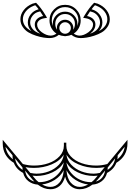

<svg xmlns="http://www.w3.org/2000/svg" viewBox="-475 -1003 950 1401"><path d="M-71.8 -829.1Q-71.8 -803.7 -59.1 -786.1Q-60.1 -790 -60.1 -798.8Q-60.1 -823.7 -42.5 -841.3Q-24.9 -858.9 0 -858.9Q24.9 -858.9 42.5 -841.3Q60.1 -823.7 60.1 -798.8Q60.1 -790 59.1 -786.1Q71.8 -803.7 71.8 -829.1Q71.8 -859.4 51 -880.1Q30.3 -900.9 0 -900.9Q-30.3 -900.9 -51 -880.1Q-71.8 -859.4 -71.8 -829.1ZM-97.2 -854Q-97.2 -833.5 -87.9 -814Q-89.8 -823.7 -89.8 -829.1Q-89.8 -866.2 -63.7 -892.1Q-37.6 -918 0 -918Q37.6 -918 63.7 -892.1Q89.8 -866.2 89.8 -829.1Q89.8 -823.7 87.9 -814Q97.2 -833.5 97.2 -854Q97.2 -894.5 68.8 -922.9Q40.5 -951.2 0 -951.2Q-40.5 -951.2 -68.8 -922.9Q-97.2 -894.5 -97.2 -854ZM-2 -756.8H0H2Q18.6 -757.8 30.3 -769.8Q42 -781.7 42 -798.8Q42 -815.9 29.5 -828.4Q17.1 -840.8 0 -840.8Q-17.1 -840.8 -29.5 -828.4Q-42 -815.9 -42 -798.8Q-42 -781.7 -30.3 -769.8Q-18.6 -757.8 -2 -756.8ZM-254.9 -838.9Q-254.9 -814.5 -237.3 -792.2Q-219.7 -770 -182.1 -756.8Q-221.2 -786.6 -221.2 -824.2Q-221.2 -846.7 -205.6 -863.3Q-189.9 -879.9 -160.2 -886.2Q-166 -897 -182.1 -919.9L-192.9 -917Q-219.7 -910.6 -237.3 -888.2Q-254.9 -865.7 -254.9 -838.9ZM-217.8 -964.8 -231 -960Q-267.1 -945.3 -287.6 -918.7Q-308.1 -892.1 -308.1 -862.8Q-308.1 -809.6 -246.1 -775.9Q-272 -803.2 -272 -838.9Q-272 -871.6 -251 -898.2Q-230 -924.8 -196.8 -934.1L-192.9 -935.1Q-204.1 -951.2 -217.8 -964.8ZM254.9 -838.9Q254.9 -865.7 237.3 -888.2Q219.7 -910.6 192.9 -917L182.1 -919.9Q166 -897 160.2 -886.2Q189.9 -879.9 205.6 -863.3Q221.2 -846.7 221.2 -824.2Q221.2 -786.6 182.1 -756.8Q219.7 -770 237.3 -792.2Q254.9 -814.5 254.9 -838.9ZM217.8 -964.8Q204.1 -951.2 192.9 -935.1L196.8 -934.1Q230 -924.8 251 -898.2Q272 -871.6 272 -838.9Q272 -803.2 246.1 -775.9Q308.1 -809.6 308.1 -862.8Q308.1 -892.1 287.6 -918.7Q267.1 -945.3 231 -960ZM9.8 125Q14.6 166.5 44.9 198.7Q75.2 231 118.7 247.6Q162.1 264.2 209 264.2Q226.1 264.2 253.9 258.8L289.1 216.8Q261.7 222.2 227.1 222.2Q158.7 222.2 97.9 196.5Q37.1 170.9 9.8 125ZM9.8 182.1Q15.1 225.1 43.7 258.8Q72.3 292.5 110.4 309.3Q148.4 326.2 187 326.2H192.9Q212.9 310.5 225.1 293.9L237.8 278.8Q218.3 280.8 209 280.8Q148.4 280.8 92.5 254.6Q36.6 228.5 9.8 182.1ZM168 342.8Q119.6 337.4 75.9 309.8Q32.2 282.2 9.8 238.8Q14.6 298.8 41.5 329.8Q68.4 360.8 106.9 360.8Q136.7 360.8 168 342.8ZM435.1 67.9 383.8 129.9Q383.8 146 380.9 159.2Q426.8 123 435.1 67.9ZM292 241.2 238.8 306.2Q233.9 312 224.1 321.8Q282.2 305.2 292 241.2ZM311 219.2Q311 222.7 310.5 228.3Q310.1 233.9 310.1 236.8Q356.9 206.5 365.2 152.8ZM-9.8 125Q-37.1 170.9 -97.9 196.5Q-158.7 222.2 -227.1 222.2Q-261.7 222.2 -289.1 216.8L-253.9 258.8Q-226.1 264.2 -209 264.2Q-162.1 264.2 -118.7 247.6Q-75.2 231 -44.9 198.7Q-14.6 166.5 -9.8 125ZM-9.8 182.1Q-36.6 228.5 -92.5 254.6Q-148.4 280.8 -209 280.8Q-218.3 280.8 -237.8 278.8L-225.1 293.9Q-212.9 310.5 -192.9 326.2H-187Q-148.4 326.2 -110.4 309.3Q-72.3 292.5 -43.7 258.8Q-15.1 225.1 -9.8 182.1ZM-168 342.8Q-136.7 360.8 -106.9 360.8Q-68.4 360.8 -41.5 329.8Q-14.6 298.8 -9.8 238.8Q-32.2 282.2 -75.9 309.8Q-119.6 337.4 -168 342.8ZM-435.1 67.9Q-426.8 123 -380.9 159.2Q-383.8 146 -383.8 129.9ZM-292 241.2Q-282.2 305.2 -224.1 321.8Q-233.9 312 -238.8 306.2ZM-311 219.2 -365.2 152.8Q-356.9 206.5 -310.1 236.8Q-310.1 233.9 -310.5 228.3Q-311 222.7 -311 219.2ZM0 286.1Q-12.7 331.5 -41 354.7Q-69.3 377.9 -106.9 377.9Q-155.3 377.9 -199.2 344.2Q-238.3 341.3 -267.1 319.3Q-295.9 297.4 -306.2 258.8Q-355.5 232.9 -374 185.1Q-455.1 136.2 -455.1 42V17.1L-432.1 44.9L-308.1 193.8Q-267.1 205.1 -227.1 205.1Q-170.4 205.1 -121.1 188Q-71.8 170.9 -40.3 137Q-8.8 103 -8.8 59.1V38.1H8.8V59.1Q8.8 103 40.3 137Q71.8 170.9 121.1 188Q170.4 205.1 227.1 205.1Q267.1 205.1 308.1 193.8L432.1 44.9L455.1 17.1V42Q455.1 136.2 374 185.1Q355.5 232.9 306.2 258.8Q295.9 297.4 267.1 319.3Q238.3 341.3 199.2 344.2Q155.3 377.9 106.9 377.9Q69.3 377.9 41 354.7Q12.7 331.5 0 286.1ZM-9.8 -740.2Q-29.3 -741.7 -45.9 -749Q-74.2 -725.1 -113.8 -725.1Q-132.3 -725.1 -156.5 -728.8Q-180.7 -732.4 -211.4 -742.2Q-242.2 -752 -267.1 -766.6Q-292 -781.2 -309.1 -806.4Q-326.2 -831.5 -326.2 -862.8Q-326.2 -897.9 -302.2 -928.7Q-278.3 -959.5 -237.8 -976.1Q-230.5 -978.5 -211.9 -982.9Q-177.2 -949.2 -141.1 -889.2L-131.8 -873L-149.9 -870.1Q-176.8 -865.7 -190.4 -853Q-204.1 -840.3 -204.1 -824.2Q-204.1 -792.5 -170.2 -767.8Q-136.2 -743.2 -105 -743.2Q-83.5 -743.2 -63 -757.8Q-86.4 -772.9 -100.1 -798.6Q-113.8 -824.2 -113.8 -854Q-113.8 -901.4 -80.6 -934.6Q-47.4 -967.8 0 -967.8Q47.4 -967.8 80.6 -934.6Q113.8 -901.4 113.8 -854Q113.8 -824.2 100.1 -798.6Q86.4 -772.9 63 -757.8Q83.5 -743.2 105 -743.2Q136.2 -743.2 170.2 -767.8Q204.1 -792.5 204.1 -824.2Q204.1 -840.3 190.4 -853Q176.8 -865.7 149.9 -870.1L131.8 -873L141.1 -889.2Q177.2 -949.2 211.9 -982.9Q230.5 -978.5 237.8 -976.1Q278.3 -959.5 302.2 -928.7Q326.2 -897.9 326.2 -862.8Q326.2 -831.5 309.1 -806.4Q292 -781.2 267.1 -766.6Q242.2 -752 211.4 -742.2Q180.7 -732.4 156.5 -728.8Q132.3 -725.1 113.8 -725.1Q74.2 -725.1 45.9 -749Q29.3 -741.7 9.8 -740.2Q8.3 -740.2 5.1 -739.5Q2 -738.8 0 -738.8Q-2 -738.8 -5.1 -739.5Q-8.3 -740.2 -9.8 -740.2Z"/></svg>

Font: FoglihtenFr02
Style: Regular
Weight: 500
Version: Version 0.68